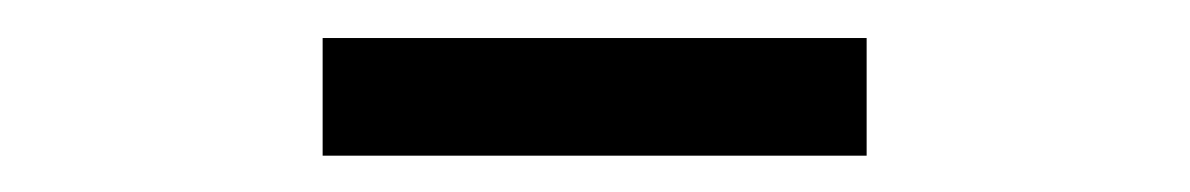

<svg xmlns="http://www.w3.org/2000/svg" viewBox="-20 -738 632 102"><path d="M151.4 -655.3V-717.8H440.4V-655.3Z"/></svg>

Font: Bpmf GenYo Gothic R
Style: R
Weight: 400
Foundry: But Ko
Version: Version 1.320